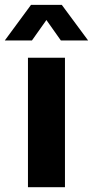

<svg xmlns="http://www.w3.org/2000/svg" viewBox="-42 -778 386 798"><path d="M-22 -609.9 86.9 -757.8H214.8L324.2 -609.9H210.9L150.9 -694.8L90.8 -609.9ZM74.2 0V-538.1H228V0Z"/></svg>

Font: Montserrat Semi Bold
Style: Regular
Weight: 600
Designer: Julieta Ulanovsky
Foundry: Julieta Ulanovsky
Version: Version 3.001;PS 003.001;hotconv 1.0.70;makeotf.lib2.5.58329